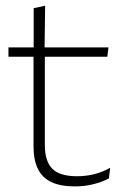

<svg xmlns="http://www.w3.org/2000/svg" viewBox="-20 -641 436 670"><path d="M242 9.5Q190.5 9.5 158.8 -5.8Q127 -21 112 -52.2Q97 -83.5 97 -130.5V-459H136.5V-134.5Q136.5 -79 162.2 -52.5Q188 -26 249 -26Q279.5 -26 308.8 -33.2Q338 -40.5 364.5 -55.5L360 -18.5Q337 -6 305.8 1.8Q274.5 9.5 242 9.5ZM9.5 -443V-475.5H358.5L354.5 -443ZM97.5 -469.5V-612.5L137.5 -621L135.5 -469.5Z"/></svg>

Font: Anek Gurmukhi ExtraLight
Style: Regular
Weight: 250
Designer: Sarang Kulkarni (Gurmukhi), Yesha Goshar (Latin)
Foundry: Ek Type
Version: Version 1.003